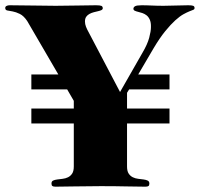

<svg xmlns="http://www.w3.org/2000/svg" viewBox="-71 -700 752 722"><path d="M566.4 -419.9V-363.8H414.6L406.7 -351.1V-292H566.4V-235.8H406.7V-74.2Q406.7 -56.6 412.8 -47.4Q418.9 -38.1 428.5 -33.4Q438 -28.8 448.7 -27.6Q459.5 -26.4 469 -25.1Q478.5 -23.9 484.6 -20.8Q490.7 -17.6 490.7 -9.8Q490.7 -2.9 487.3 -0.5Q483.9 2 475.6 2Q446.3 2 404.5 1Q362.8 0 308.1 0Q252.9 0 210 1Q167 2 137.7 2Q129.4 2 126 -0.5Q122.6 -2.9 122.6 -9.8Q122.6 -18.1 128.7 -21Q134.8 -23.9 144.3 -25.1Q153.8 -26.4 164.6 -27.6Q175.3 -28.8 184.8 -33.4Q194.3 -38.1 200.4 -47.4Q206.5 -56.6 206.5 -74.2V-235.8H46.9V-292H206.5V-320.8L181.6 -363.8H46.9V-419.9H148.4L31.2 -621.1Q18.1 -640.6 3.4 -647.7Q-11.2 -654.8 -23.4 -657Q-35.6 -659.2 -43.5 -660.6Q-51.3 -662.1 -51.3 -669.9Q-51.3 -675.3 -46.4 -677.7Q-41.5 -680.2 -34.7 -680.2Q11.7 -680.2 54.2 -679.2Q96.7 -678.2 138.2 -678.2Q179.7 -678.2 219.5 -679.2Q259.3 -680.2 289.6 -680.2Q304.7 -680.2 310.1 -678Q315.4 -675.8 315.4 -668.9Q315.4 -664.6 310.5 -662.1Q305.7 -659.7 298.1 -658Q290.5 -656.2 282 -654.1Q273.4 -651.9 265.9 -647.9Q258.3 -644 253.4 -637.2Q248.5 -630.4 248.5 -619.1Q248.5 -609.4 252.4 -599.4Q256.3 -589.4 262.7 -578.1L380.4 -354L464.4 -501Q483.4 -533.2 490 -557.9Q496.6 -582.5 496.6 -598.1Q497.1 -615.2 492.4 -625.7Q487.8 -636.2 480.5 -642.1Q473.1 -647.9 464.4 -650.9Q455.6 -653.8 448.2 -655.5Q440.9 -657.2 435.8 -659.7Q430.7 -662.1 430.7 -667Q430.7 -672.9 436.8 -676.5Q442.9 -680.2 462.4 -680.2Q472.2 -680.2 481.2 -679.9Q490.2 -679.7 499.8 -679.2Q509.3 -678.7 519.8 -678.5Q530.3 -678.2 543.5 -678.2Q566.9 -678.2 590.1 -679.2Q613.3 -680.2 636.7 -680.2Q649.9 -680.2 655.3 -678.2Q660.6 -676.3 660.6 -669.9Q660.6 -665 655.8 -663.1Q650.9 -661.1 641.6 -657.5Q632.3 -653.8 618.9 -646.5Q605.5 -639.2 588.4 -623.8Q571.3 -608.4 550.5 -583Q529.8 -557.6 506.3 -518.1L448.7 -419.9Z"/></svg>

Font: XB Zar
Style: Bold Italic
Weight: 700
Italic angle: -12°
Designer: Behnam
Foundry: Irmug
Version: Version 8.005 2009